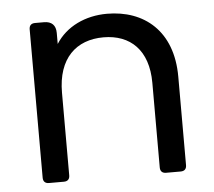

<svg xmlns="http://www.w3.org/2000/svg" viewBox="-45 -606 730 655"><g transform="rotate(-5 320.0 -279.0)"><path d="M77 -528V-20C77 -7 84 0 97 0H148C161 0 168 -7 168 -20V-303C168 -421 232 -479 325 -479C417 -479 478 -422 478 -310V-20C478 -7 485 0 498 0H548C561 0 568 -7 568 -20V-323C568 -480 471 -558 344 -558C270 -558 204 -527 168 -470V-508C168 -534 154 -548 128 -548H97C84 -548 77 -541 77 -528Z"/></g></svg>

Font: Arvore Sans
Style: Regular
Weight: 400
Designer: Jonny Pinhorn (Latin) Dan Schunck (customization for Arvore)
Version: Version 1.000;Glyphs 3.3 (3305)